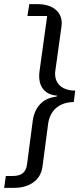

<svg xmlns="http://www.w3.org/2000/svg" viewBox="-55 -743 400 924"><path d="M-35 161H14C85 161 140 125 149 62L177 -150C186 -208 226 -251 300 -252L307 -307C231 -307 205 -354 211 -400L241 -617C250 -680 203 -723 128 -723H86L77 -666H172L135 -399C125 -318 170 -286 218 -283C224 -282 218 -278 210 -277C163 -271 115 -240 103 -165L75 49C70 82 54 104 5 104H-27Z"/></svg>

Font: United Sans
Style: Italic
Weight: 400
Italic angle: -8°
Designer: Pablo Impallari, Rodrigo Fuenzalida (Modified by Dan O. Williams)
Version: Version 1.000;PS 001.000;hotconv 1.0.88;makeotf.lib2.5.64775